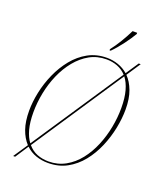

<svg xmlns="http://www.w3.org/2000/svg" viewBox="-174 -1038 981 1187"><g transform="rotate(20 316.5 -445.0)"><path d="M59 44 122 -50Q91 -83 73.5 -133Q56 -183 56 -253Q56 -311 69.5 -375.5Q83 -440 110.5 -502Q138 -564 179 -614.5Q220 -665 274.5 -695Q329 -725 398 -725Q436 -725 472 -712.5Q508 -700 537 -675L593 -759H606L545 -667Q576 -636 595 -585.5Q614 -535 614 -463Q614 -405 601 -340Q588 -275 561.5 -212.5Q535 -150 494.5 -99.5Q454 -49 399.5 -19Q345 11 275 11Q233 11 195.5 -2Q158 -15 129 -43L72 44ZM84 -253Q84 -188 96.5 -142Q109 -96 132 -66L529 -662Q504 -689 470.5 -702Q437 -715 398 -715Q337 -715 288 -687.5Q239 -660 200.5 -613Q162 -566 136 -506.5Q110 -447 97 -381.5Q84 -316 84 -253ZM275 1Q336 1 386 -27Q436 -55 473.5 -102.5Q511 -150 536 -210Q561 -270 573.5 -335Q586 -400 586 -463Q586 -529 573 -576Q560 -623 536 -654L139 -57Q165 -26 200 -12.5Q235 1 275 1ZM396 -782Q421 -814 445 -853.5Q469 -893 489 -934H519V-926Q500 -893 467.5 -849.5Q435 -806 403 -774H395Z"/></g></svg>

Font: Noto Serif Display SemiCondensed Thin
Style: Italic
Weight: 100
Width: 4
Italic angle: -12°
Designer: Monotype Design Team
Foundry: Monotype Imaging Inc.
Version: Version 2.009